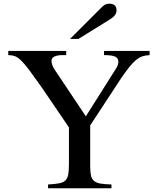

<svg xmlns="http://www.w3.org/2000/svg" viewBox="-20 -1012 845 1032"><path d="M784.2 -715.8Q761.7 -714.8 744.6 -709Q727.5 -703.1 710.4 -689Q693.4 -674.8 674.3 -650.9Q655.3 -627 629.9 -589.8L464.8 -337.9V-120.1Q464.8 -88.9 468.8 -69.8Q472.7 -50.8 484.9 -40Q497.1 -29.3 519.5 -25.4Q542 -21.5 579.1 -20.5V0H238.3V-20.5Q276.4 -22.5 298.8 -26.9Q321.3 -31.2 332.5 -43Q343.8 -54.7 347.2 -76.2Q350.6 -97.7 350.6 -133.8V-327.1L205.1 -541Q163.1 -600.6 137.2 -635.3Q111.3 -669.9 92.8 -687.5Q74.2 -705.1 59.1 -710.4Q43.9 -715.8 24.4 -715.8V-738.3H335.9V-715.8H308.6Q256.8 -712.9 256.8 -684.6Q256.8 -662.1 276.4 -633.8L441.4 -386.7L600.6 -638.7Q616.2 -661.1 616.2 -679.7Q616.2 -699.2 599.6 -707.5Q583 -715.8 539.1 -715.8V-738.3H784.2ZM356.4 -802.7 520.5 -966.8Q535.2 -982.4 544.9 -987.3Q554.7 -992.2 567.4 -992.2Q606.4 -992.2 606.4 -956.1Q606.4 -929.7 573.2 -909.2L401.4 -802.7Z"/></svg>

Font: Jomolhari
Style: Regular
Weight: 400
Designer: Christopher J. Fynn
Foundry: Christopher  J.  Fynn (Karma Drubgy¸ Tenzin).
Version: Version alpha 0.003c 2006